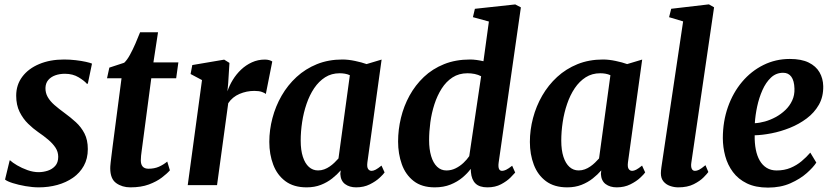

<svg xmlns="http://www.w3.org/2000/svg" viewBox="-20 -837 3767 868"><path d="M377 -458.6H372.3Q362.3 -471.1 335.8 -487.3Q309.4 -503.5 273.4 -503.5Q249.7 -503.5 230 -496.5Q210.2 -489.4 198.2 -475.3Q186.2 -461.3 185.5 -439.4Q185.1 -417.3 195.6 -398.6Q206.1 -379.9 225.9 -362.5Q245.8 -345.2 272.5 -325.7Q299.2 -306.3 323.1 -284.5Q346.9 -262.7 362 -233.5Q377 -204.2 377 -163.1Q377 -119.9 359 -87.6Q341.1 -55.2 310 -33.5Q278.9 -11.9 239.1 -0.9Q199.4 10 155.4 10Q126.9 10 95.1 4.4Q63.2 -1.1 37.8 -9.2Q12.3 -17.2 2.8 -25.3L23.8 -112.1H25.6Q36.2 -102.1 57.3 -89.6Q78.5 -77.2 104.3 -67.9Q130.2 -58.7 154.7 -58.7Q175.4 -58.7 195.8 -65.3Q216.1 -71.9 229.7 -87.1Q243.2 -102.3 243.2 -128Q243.2 -150.6 230.9 -169.4Q218.6 -188.1 198 -205.5Q177.5 -222.9 151.9 -240.3Q130 -255.4 107.2 -277.6Q84.3 -299.8 68.7 -331Q53.2 -362.3 53.2 -404.4Q53.2 -453.5 80.9 -490.3Q108.6 -527.1 157.5 -547.5Q206.4 -568 269.5 -568Q296.2 -568 322.2 -564.9Q348.2 -561.9 368 -557.5Q387.7 -553.1 395.9 -549.4Z M624.3 -183.7Q622.2 -167.4 620.5 -155.2Q618.8 -142.9 617.7 -132.6Q616.6 -122.3 616.6 -111.8Q616.6 -93.4 625.2 -83.8Q633.9 -74.2 651.2 -74.2Q677.6 -74.2 698.3 -83.2Q718.9 -92.3 736.1 -106.6L748.1 -67Q735.1 -52 711.5 -34.1Q687.9 -16.1 652.8 -3Q617.7 10 569.3 10Q532.3 10 505.4 -9.2Q478.4 -28.4 478.4 -76.4Q478.4 -80.1 478.7 -85.8Q478.9 -91.5 480.2 -102.1Q481.5 -112.8 483.6 -130.6Q485.7 -148.4 489.3 -176.3L529.4 -483.1H463.8L474.3 -531.3L541.4 -553.3Q554.3 -565.1 567.4 -589Q580.5 -612.9 592.4 -640.4Q604.3 -668 613.3 -691H694.4L673.6 -555H786.4L776.4 -483.1H663.9Z M828.7 0 893.2 -475 841.6 -502.4 849.3 -542.9 993.5 -567.4 1017.3 -552.6 1011.7 -462.1 1008.2 -424.2Q1016.7 -450.2 1032.4 -475.8Q1048 -501.4 1069.9 -522.2Q1091.8 -542.9 1119 -555.3Q1146.2 -567.7 1177.4 -567.7Q1188.9 -567.7 1197.9 -564.9Q1206.9 -562.2 1210.9 -558.9L1181.8 -412.2Q1177.8 -416.2 1164.6 -421.2Q1151.3 -426.1 1129.6 -426.1Q1112.8 -426.1 1095.7 -422.7Q1078.7 -419.2 1062.9 -412.5Q1047.1 -405.8 1034.1 -395.2Q1021.1 -384.6 1011.8 -370.4L961.2 0Z M1640.9 -103.1Q1638.2 -81.8 1644.1 -73.2Q1650 -64.6 1659.9 -64.6Q1667.8 -64.6 1678.2 -69.9Q1688.5 -75.2 1704.7 -88.4L1718.7 -57.5Q1713.7 -49.7 1696.3 -33.4Q1678.9 -17.1 1651.8 -3.6Q1624.7 10 1590.1 10Q1559.9 10 1540 -4.8Q1520.1 -19.6 1518.5 -50.7L1520.3 -66.7Q1504 -47.8 1481.7 -30.2Q1459.4 -12.5 1430.8 -1.3Q1402.2 10 1366.1 10Q1307.8 10 1270.4 -17.8Q1233 -45.6 1215.3 -92.4Q1197.5 -139.1 1197.5 -195.4Q1197.5 -249.6 1211.7 -303.2Q1225.8 -356.9 1253.2 -404.5Q1280.7 -452.2 1320.8 -489.1Q1360.9 -525.9 1412.9 -547Q1465 -568 1528 -568Q1554.5 -568 1585.2 -561.5Q1615.8 -555.1 1637.2 -547.3L1705.2 -567.7ZM1561.6 -497Q1551.1 -501.7 1539.4 -503.8Q1527.7 -505.8 1515.6 -505.8Q1478.6 -505.8 1449.9 -487.6Q1421.3 -469.3 1400.3 -438.2Q1379.4 -407 1365.9 -367.4Q1352.3 -327.8 1345.9 -285Q1339.4 -242.2 1339.4 -201.1Q1339.4 -158.3 1349.2 -128.1Q1359 -97.9 1376.6 -82.2Q1394.3 -66.5 1417.9 -66.5Q1432.7 -66.5 1445.8 -71.4Q1458.9 -76.2 1470.4 -84.2Q1482 -92.1 1491.9 -101.7Q1501.9 -111.2 1510.2 -120.7Z M2234.3 -101.8Q2231.9 -83.8 2235.6 -74.2Q2239.3 -64.6 2249.8 -64.6Q2257.9 -64.6 2268.1 -69.5Q2278.4 -74.4 2295.4 -87.7L2309.1 -56.9Q2303.7 -50.2 2287.6 -34.1Q2271.4 -17.9 2245.3 -4Q2219.1 10 2183.5 10Q2147.5 10 2129.6 -7.5Q2111.8 -24.9 2108.9 -59.2L2108.2 -73.6Q2093.9 -54 2071 -34.6Q2048.1 -15.3 2016.7 -2.6Q1985.3 10 1945.6 10Q1886.7 10 1850 -18.7Q1813.2 -47.5 1796.5 -94.6Q1779.7 -141.8 1779.7 -197.3Q1779.7 -250.8 1792.6 -304.2Q1805.5 -357.6 1831.5 -404.9Q1857.5 -452.2 1896.3 -489.1Q1935.2 -525.9 1987.6 -547Q2039.9 -568 2105.4 -568Q2119.2 -568 2135.1 -565.8Q2150.9 -563.6 2165.6 -560.2L2190.2 -739.7L2118 -759.4L2126.9 -797.2L2309.4 -817L2334.8 -803.6ZM2155.1 -492.3Q2142 -499.3 2126.1 -502.6Q2110.2 -505.8 2093.4 -505.8Q2054.8 -505.8 2025.9 -487.1Q1997 -468.3 1976.8 -436.6Q1956.6 -404.9 1943.9 -365.5Q1931.2 -326.1 1925.5 -284Q1919.9 -242 1919.9 -203.3Q1919.9 -162.3 1929.1 -131.4Q1938.3 -100.4 1955.9 -83.4Q1973.5 -66.4 1998.1 -66.4Q2020.3 -66.4 2039.8 -76.1Q2059.4 -85.8 2075.3 -100.8Q2091.2 -115.8 2101.4 -131.1Z M2818.9 -103.1Q2816.2 -81.8 2822.1 -73.2Q2828 -64.6 2837.9 -64.6Q2845.8 -64.6 2856.2 -69.9Q2866.5 -75.2 2882.7 -88.4L2896.7 -57.5Q2891.7 -49.7 2874.3 -33.4Q2856.9 -17.1 2829.8 -3.6Q2802.7 10 2768.1 10Q2737.9 10 2718 -4.8Q2698.1 -19.6 2696.5 -50.7L2698.3 -66.7Q2682 -47.8 2659.7 -30.2Q2637.4 -12.5 2608.8 -1.3Q2580.2 10 2544.1 10Q2485.8 10 2448.4 -17.8Q2411 -45.6 2393.3 -92.4Q2375.5 -139.1 2375.5 -195.4Q2375.5 -249.6 2389.7 -303.2Q2403.8 -356.9 2431.2 -404.5Q2458.7 -452.2 2498.8 -489.1Q2538.9 -525.9 2590.9 -547Q2643 -568 2706 -568Q2732.5 -568 2763.2 -561.5Q2793.8 -555.1 2815.2 -547.3L2883.2 -567.7ZM2739.6 -497Q2729.1 -501.7 2717.4 -503.8Q2705.7 -505.8 2693.6 -505.8Q2656.6 -505.8 2627.9 -487.6Q2599.3 -469.3 2578.3 -438.2Q2557.4 -407 2543.9 -367.4Q2530.3 -327.8 2523.9 -285Q2517.4 -242.2 2517.4 -201.1Q2517.4 -158.3 2527.2 -128.1Q2537 -97.9 2554.6 -82.2Q2572.3 -66.5 2595.9 -66.5Q2610.7 -66.5 2623.8 -71.4Q2636.9 -76.2 2648.4 -84.2Q2660 -92.1 2669.9 -101.7Q2679.9 -111.2 2688.2 -120.7Z M3105.3 -101.1Q3102.8 -84.1 3107.2 -74.4Q3111.5 -64.6 3122 -64.6Q3130.3 -64.6 3140.3 -69.5Q3150.3 -74.4 3169.3 -90.2L3182.3 -59.4Q3177.3 -52.1 3161 -35.4Q3144.8 -18.8 3116.4 -4.4Q3088 10 3046.2 10Q3027.4 10 3009.2 3.6Q2991 -2.7 2979.3 -16.9Q2967.6 -31.1 2967.7 -54.4Q2967.7 -59.7 2968.4 -66.6Q2969.1 -73.5 2970 -80.2Q2971 -86.8 2971.5 -90.6L3068.3 -740.3L3004.8 -759.3L3014.4 -797.3L3184.9 -817.3L3208.2 -803.9Z M3670.4 -102Q3657.1 -81 3627.4 -54.6Q3597.6 -28.1 3553.5 -8.5Q3509.4 11.1 3452 11.1Q3395.8 11.1 3356.7 -7.9Q3317.6 -26.9 3293.5 -59.2Q3269.5 -91.4 3258.7 -131.4Q3247.9 -171.3 3247.8 -212.6Q3247.9 -288.3 3270.9 -353.3Q3293.8 -418.3 3334.9 -467Q3376 -515.7 3431.2 -543.1Q3486.4 -570.5 3550.8 -570.5Q3602.8 -570.5 3635.8 -554.3Q3668.8 -538.1 3684.9 -510.2Q3700.9 -482.3 3701.7 -447.8Q3702.7 -399.9 3682.1 -363.6Q3661.5 -327.4 3627 -301.6Q3592.4 -275.7 3550.9 -259Q3509.4 -242.4 3467.7 -234.3Q3426 -226.2 3391.8 -225.4Q3391.1 -190.3 3396.8 -161.3Q3402.4 -132.3 3414.7 -111Q3427 -89.8 3446.1 -78.1Q3465.2 -66.4 3490.9 -66.4Q3525.9 -66.4 3553.9 -78.1Q3581.8 -89.8 3604 -108.4Q3626.2 -127 3643.2 -147ZM3520.6 -508Q3488.6 -508 3465.5 -486.3Q3442.3 -464.5 3426.9 -429.7Q3411.5 -395 3403 -355.4Q3394.6 -315.8 3392.4 -280Q3413.7 -281 3438.5 -287.9Q3463.2 -294.9 3487 -307.8Q3510.9 -320.8 3530.4 -339.5Q3550 -358.1 3561.3 -382.5Q3572.7 -406.8 3571.6 -436.4Q3570.6 -472 3557.5 -490Q3544.4 -508 3520.6 -508Z"/></svg>

Font: Merriweather Light
Style: Italic
Weight: 300
Italic angle: -7.8°
Designer: Eben Sorkin
Foundry: Eben Sorkin
Version: Version 2.101